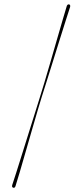

<svg xmlns="http://www.w3.org/2000/svg" viewBox="-20 -752 370 889"><path d="M173.5 -304Q167.5 -285 155.5 -244.5Q143.5 -204 128.8 -153Q114 -102 99 -50Q84 2 71.5 44.8Q59 87.5 51.5 110.5Q48 119.5 41 117Q34 115 36.5 105Q43 86 56 44.8Q69 3.5 85.2 -48Q101.5 -99.5 117.5 -151.2Q133.5 -203 146.8 -244.5Q160 -286 166 -306Q172.5 -326 185.2 -368.5Q198 -411 213.2 -463.5Q228.5 -516 243.5 -568.5Q258.5 -621 271 -663Q283.5 -705 289.5 -725Q293.5 -733.5 300.5 -731.5Q307 -729 304.5 -719.5Q297 -696.5 283.2 -653.2Q269.5 -610 253.2 -558Q237 -506 221 -454.8Q205 -403.5 192.2 -363Q179.5 -322.5 173.5 -304Z"/></svg>

Font: Fraunces 144pt S000
Style: Regular
Weight: 400
Version: Version 1.000; ttfautohint (v1.8.3)